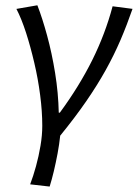

<svg xmlns="http://www.w3.org/2000/svg" viewBox="-20 -518 520 724"><path d="M93.7 177.1Q105.5 146.1 115.8 108.6Q126.1 71 132.7 31.7Q139.4 -7.6 139.4 -44Q139.4 -98.2 131.4 -159.4Q123.5 -220.7 109.3 -281.1Q95.2 -341.6 78.2 -394.5Q61.1 -447.4 41.9 -484.4L120.9 -498.1Q139.7 -449.7 157.7 -383.7Q175.7 -317.7 187.8 -242.9Q199.9 -168.1 201.6 -93.1H205.6Q278.3 -192 327.6 -290.8Q376.8 -389.7 404.6 -494.3L479.7 -484.6Q458.9 -424.4 434.5 -367.3Q410 -310.2 378.4 -253.4Q346.8 -196.6 304.7 -135.6Q262.6 -74.6 207 -6.4Q203.6 25.9 197.2 60.4Q190.7 95 183 127.5Q175.2 160 167.2 185.5Z"/></svg>

Font: Source Sans 3 VF
Style: Italic
Weight: 200
Italic angle: -11°
Designer: Paul D. Hunt
Foundry: Adobe Systems Incorporated
Version: Version 3.042;hotconv 1.0.118;makeotfexe 2.5.65603